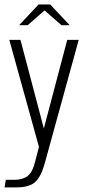

<svg xmlns="http://www.w3.org/2000/svg" viewBox="-28 -643 375 833"><path d="M-8.2 170 -2.9 137.2H34.4Q70.2 137.2 91.9 120.6Q113.7 103.9 125.2 55.2L141 -5.8L12.4 -470H60.8L162.5 -84.5L163.5 -73.2H160.9L161.9 -84.5L263.7 -470H313.5L165.7 67.2Q150.3 122.8 124.9 146.4Q99.5 170 44 170ZM55.1 -533.8 139.3 -623.5H189.9L274.2 -533.8H238.6L165.4 -597.8L92.2 -533.8Z"/></svg>

Font: Smooch Sans Thin
Style: Regular
Weight: 100
Designer: Robert E. Leuschke
Foundry: Robert E. Leuschke
Version: Version 1.010